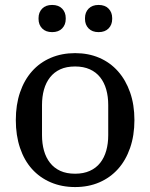

<svg xmlns="http://www.w3.org/2000/svg" viewBox="-20 -745 608 777"><path d="M284 -42Q318 -42 343.5 -53.5Q369 -65 385.5 -86Q402 -107 410 -135.5Q418 -164 418 -198V-320Q418 -354 410 -382.5Q402 -411 385.5 -432Q369 -453 343.5 -464.5Q318 -476 284 -476Q249 -476 224 -464.5Q199 -453 182.5 -432Q166 -411 158 -382.5Q150 -354 150 -320V-198Q150 -164 158 -135.5Q166 -107 182.5 -86Q199 -65 224 -53.5Q249 -42 284 -42ZM284 12Q230 12 185.5 -7Q141 -26 109.5 -61Q78 -96 61 -146.5Q44 -197 44 -259Q44 -321 61 -371Q78 -421 109.5 -456.5Q141 -492 185.5 -511Q230 -530 284 -530Q338 -530 382 -511Q426 -492 457.5 -456.5Q489 -421 506.5 -371Q524 -321 524 -259Q524 -197 506.5 -146.5Q489 -96 457.5 -61Q426 -26 382 -7Q338 12 284 12ZM191 -615Q165 -615 150.5 -630Q136 -645 136 -668V-672Q136 -695 150.5 -710Q165 -725 191 -725Q217 -725 231.5 -710Q246 -695 246 -672V-668Q246 -645 231.5 -630Q217 -615 191 -615ZM379 -615Q353 -615 338.5 -630Q324 -645 324 -668V-672Q324 -695 338.5 -710Q353 -725 379 -725Q405 -725 419.5 -710Q434 -695 434 -672V-668Q434 -645 419.5 -630Q405 -615 379 -615Z"/></svg>

Font: IBM Plex Serif Text
Style: Regular
Weight: 450
Designer: Mike Abbink, Paul van der Laan, Pieter van Rosmalen
Foundry: Bold Monday
Version: Version 3.001